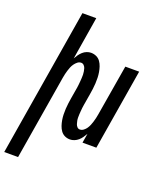

<svg xmlns="http://www.w3.org/2000/svg" viewBox="-200 -840 969 1160"><g transform="rotate(20 284.5 -260.0)"><path d="M-31 215 126 -735H215L170 -460Q177 -473 185.5 -485Q194 -497 205 -507Q216 -517 230 -522.5Q244 -528 257 -528Q276 -528 292 -520.5Q308 -513 318 -499Q328 -485 333.5 -468.5Q339 -452 342 -434.5Q345 -417 345.5 -399Q346 -381 345 -362.5Q344 -344 341.5 -325.5Q339 -307 336 -289L324 -218Q322 -208 321 -197.5Q320 -187 319 -176Q318 -165 317.5 -154.5Q317 -144 317 -133.5Q317 -123 319 -113Q321 -103 324 -93.5Q327 -84 334 -76.5Q341 -69 351 -69Q364 -69 375 -77.5Q386 -86 393 -96.5Q400 -107 405 -119Q410 -131 413.5 -143Q417 -155 420 -167Q423 -179 425 -192L480 -520H569L483 0H394L404 -60Q396 -47 388 -35Q380 -23 368.5 -13Q357 -3 343 2.5Q329 8 316 8Q297 8 281.5 0.5Q266 -7 256 -21Q246 -35 240.5 -51.5Q235 -68 232 -85.5Q229 -103 228.5 -121Q228 -139 229 -157.5Q230 -176 232.5 -194.5Q235 -213 238 -231L250 -302Q251 -312 252.5 -322.5Q254 -333 254.5 -344Q255 -355 256 -365.5Q257 -376 256.5 -386.5Q256 -397 254.5 -407Q253 -417 250 -426.5Q247 -436 239.5 -443.5Q232 -451 222 -451Q209 -451 198.5 -442.5Q188 -434 180.5 -423.5Q173 -413 168 -401Q163 -389 159.5 -377Q156 -365 153 -353Q150 -341 148 -328L58 215Z"/></g></svg>

Font: Iosevka Medium Extended
Style: Italic
Weight: 500
Width: 7
Italic angle: -9°
Monospace: yes
Designer: Belleve Invis
Foundry: Belleve Invis
Version: Version 32.5.0; ttfautohint (v1.8.4)